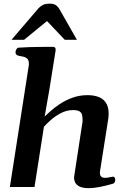

<svg xmlns="http://www.w3.org/2000/svg" viewBox="-20 -1008 681 1035"><path d="M33.2 0 134.8 -652.8Q135.3 -655.8 135.5 -658.7Q135.7 -661.6 135.7 -664.6Q135.7 -685.5 124.8 -693.6Q113.8 -701.7 98.6 -703.9Q83.5 -706.1 72.8 -710Q68.4 -712.4 65.7 -716.8Q63 -721.2 64 -729.5Q64.5 -735.4 68.8 -742.9Q73.2 -750.5 79.1 -751Q141.1 -754.9 191.4 -755.1Q241.7 -755.4 268.1 -755.4Q272 -755.4 276.4 -751.5Q280.8 -747.6 279.8 -735.8L246.1 -524.9L220.7 -379.9Q231.4 -390.1 252.2 -408.9Q272.9 -427.7 302.7 -447.5Q332.5 -467.3 370.4 -481.2Q408.2 -495.1 452.6 -495.1Q488.8 -495.1 515.6 -483.6Q542.5 -472.2 555.9 -445.3Q569.3 -418.5 564.5 -373L518.6 -81.5Q517.6 -63.5 525.1 -56.4Q532.7 -49.3 546.9 -49.3Q557.6 -49.3 571 -52.5Q584.5 -55.7 588.9 -55.7Q595.2 -55.7 598.1 -51Q601.1 -46.4 601.1 -38.1Q601.1 -32.7 598.4 -26.4Q595.7 -20 588.9 -17.6Q547.9 -5.9 515.4 0.2Q482.9 6.3 460.4 6.3Q424.3 6.3 407 -3.4Q389.6 -13.2 384.3 -26.4Q378.9 -39.6 378.9 -50.8L425.3 -355Q425.3 -370.6 423.3 -384.3Q421.4 -397.9 410.6 -406.2Q399.9 -414.6 373.5 -414.6Q339.4 -414.6 308.6 -398.4Q277.8 -382.3 254.2 -361.3Q230.5 -340.3 216.8 -324.7L166 0ZM42 -793.5 187.5 -963.4Q197.3 -974.1 210.9 -981.2Q224.6 -988.3 247.6 -988.3Q270.5 -988.3 282.2 -979.5Q293.9 -970.7 300.3 -959L394.5 -793.5H329.1L233.4 -894.5L109.9 -793.5Z"/></svg>

Font: Gelasio SemiBold
Style: Italic
Weight: 600
Italic angle: -8.5°
Designer: Eben Sorkin
Foundry: Eben Sorkin
Version: Version 1.008